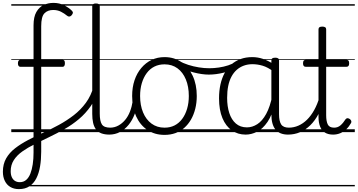

<svg xmlns="http://www.w3.org/2000/svg" viewBox="-78 -914 2474 1328"><path d="M53 394Q44 394 39.5 386.5Q35 379 36.5 370Q38 361 43.5 353.5Q49 346 59 346Q85 346 103 330.5Q121 315 132 287Q143 259 148.5 222Q154 185 154 142V-452H62Q55 -452 50.5 -458Q46 -464 46 -476Q46 -488 50.5 -494Q55 -500 61 -500H154V-739Q154 -797 173.5 -831Q193 -865 224 -879.5Q255 -894 292 -894Q333 -894 366.5 -877Q400 -860 421 -838Q428 -830 425.5 -822.5Q423 -815 416 -807Q409 -800 401 -799.5Q393 -799 385 -806Q367 -821 343.5 -833Q320 -845 290 -845Q252 -845 229.5 -822Q207 -799 207 -733V-500H356Q371 -500 371 -477Q371 -465 367 -458.5Q363 -452 356 -452H207V135Q207 190 199 237.5Q191 285 173 320Q155 355 125.5 374.5Q96 394 53 394ZM0 365H416V375H0ZM0 -20H416V0H0ZM0 -505H416V-500H0ZM0 -885H416V-875H0Z M52 394Q19 394 -6 379.5Q-31 365 -44.5 337.5Q-58 310 -58 274Q-58 221 -35.5 181.5Q-13 142 26.5 111.5Q66 81 115.5 55Q165 29 220.5 4Q276 -21 330 -50.5Q384 -80 432 -117Q480 -154 516 -203Q552 -252 570 -318Q572 -326 581 -325Q590 -324 598.5 -317Q607 -310 604 -301Q586 -232 550 -180.5Q514 -129 467.5 -90Q421 -51 368 -21Q315 9 262.5 34Q210 59 162 83Q114 107 76.5 133.5Q39 160 17.5 193.5Q-4 227 -4 270Q-4 295 4 312Q12 329 26 337.5Q40 346 58 346Q67 346 71 353.5Q75 361 74 370Q73 379 67 386.5Q61 394 52 394ZM416 365H429V375H416ZM416 -20H429V0H416ZM416 -505H429V-500H416ZM416 -885H429V-875H416Z M679 17Q646 17 622.5 8Q599 -1 585.5 -19.5Q572 -38 566 -64.5Q560 -91 560 -126V-871Q560 -881 566 -885.5Q572 -890 585 -890Q599 -890 605.5 -885.5Q612 -881 612 -871V-128Q612 -77 626.5 -54Q641 -31 685 -31Q694 -31 698.5 -23.5Q703 -16 702.5 -7Q702 2 696.5 9.5Q691 17 679 17ZM428 365H752V375H428ZM428 -20H752V0H428ZM428 -505H752V-500H428ZM428 -885H752V-875H428Z M677 17Q666 17 660.5 9.5Q655 2 655.5 -7Q656 -16 663 -23.5Q670 -31 683 -31Q714 -31 740.5 -45.5Q767 -60 787.5 -84.5Q808 -109 821 -142.5Q834 -176 840 -215Q841 -226 850 -229Q859 -232 867 -228Q875 -224 874 -213Q869 -165 853 -123.5Q837 -82 811.5 -50.5Q786 -19 752 -1Q718 17 677 17ZM752 365V375ZM752 -20V0ZM752 -505V-500ZM752 -885V-875Z M1060 19Q992 19 941.5 -15Q891 -49 863.5 -109.5Q836 -170 836 -250Q836 -310 852.5 -359Q869 -408 899.5 -444Q930 -480 970.5 -499.5Q1011 -519 1060 -519Q1126 -519 1176 -485Q1226 -451 1254.5 -390.5Q1283 -330 1283 -250Q1283 -203 1272.5 -161.5Q1262 -120 1243 -87Q1224 -54 1197 -30Q1170 -6 1135.5 6.5Q1101 19 1060 19ZM1060 -31Q1099 -31 1129.5 -46.5Q1160 -62 1182 -91.5Q1204 -121 1216 -161.5Q1228 -202 1228 -250Q1228 -315 1207.5 -364.5Q1187 -414 1149.5 -441.5Q1112 -469 1060 -469Q1021 -469 990 -453.5Q959 -438 937 -408.5Q915 -379 903 -339Q891 -299 891 -250Q891 -186 911.5 -136.5Q932 -87 970 -59Q1008 -31 1060 -31ZM752 365H1353V375H752ZM752 -20H1353V0H752ZM752 -505H1353V-500H752ZM752 -885H1353V-875H752Z M1366 -398Q1320 -398 1261.5 -413Q1203 -428 1144 -459Q1136 -464 1134.5 -471Q1133 -478 1135.5 -485Q1138 -492 1144 -495Q1150 -498 1158 -494Q1188 -477 1224 -465.5Q1260 -454 1297.5 -448Q1335 -442 1369 -442Q1402 -442 1436 -447Q1470 -452 1500.5 -462Q1531 -472 1551 -486Q1560 -492 1567.5 -486Q1575 -480 1576.5 -470Q1578 -460 1567 -453Q1523 -425 1469.5 -411.5Q1416 -398 1366 -398ZM1353 365V375ZM1353 -20V0ZM1353 -505V-500ZM1353 -885V-875Z M1621 17Q1567 17 1525.5 -12Q1484 -41 1460.5 -97Q1437 -153 1437 -234Q1437 -285 1446.5 -328.5Q1456 -372 1474.5 -407Q1493 -442 1521 -467Q1549 -492 1585.5 -505.5Q1622 -519 1667 -519Q1705 -519 1741.5 -506.5Q1778 -494 1814 -470V-419Q1774 -449 1738.5 -459.5Q1703 -470 1668 -470Q1636 -470 1608.5 -460Q1581 -450 1559.5 -431Q1538 -412 1523 -384Q1508 -356 1500.5 -319.5Q1493 -283 1493 -237Q1493 -178 1508 -132Q1523 -86 1553.5 -59.5Q1584 -33 1630 -33Q1667 -33 1701.5 -55Q1736 -77 1763 -126Q1790 -175 1806 -255L1825 -206Q1806 -120 1772.5 -71Q1739 -22 1699.5 -2.5Q1660 17 1621 17ZM1915 17Q1885 17 1863 8Q1841 -1 1827 -18.5Q1813 -36 1806 -62Q1799 -88 1799 -123V-496Q1799 -506 1805.5 -510.5Q1812 -515 1826 -515Q1839 -515 1845.5 -510.5Q1852 -506 1852 -496V-124Q1852 -77 1866.5 -54Q1881 -31 1921 -31Q1929 -31 1933.5 -23.5Q1938 -16 1937.5 -7Q1937 2 1932 9.5Q1927 17 1915 17ZM1353 365H1988V375H1353ZM1353 -20H1988V0H1353ZM1353 -505H1988V-500H1353ZM1353 -885H1988V-875H1353Z M1913 17Q1902 17 1896.5 9.5Q1891 2 1891.5 -7Q1892 -16 1899 -23.5Q1906 -31 1919 -31Q1954 -31 1986 -45Q2018 -59 2045.5 -86Q2073 -113 2095 -152.5Q2117 -192 2132 -243Q2135 -253 2144 -253Q2153 -253 2160 -246.5Q2167 -240 2164 -230Q2149 -171 2125 -125.5Q2101 -80 2068.5 -48Q2036 -16 1997 0.5Q1958 17 1913 17ZM1988 365V375ZM1988 -20V0ZM1988 -505V-500ZM1988 -885V-875Z M2226 17Q2192 17 2169.5 3Q2147 -11 2136 -38.5Q2125 -66 2125 -106V-452H2037Q2027 -452 2022.5 -458Q2018 -464 2018 -476Q2018 -489 2022.5 -494.5Q2027 -500 2037 -500H2125V-711Q2125 -721 2131.5 -725.5Q2138 -730 2151 -730Q2164 -730 2171 -725.5Q2178 -721 2178 -711V-500H2318Q2328 -500 2332.5 -494.5Q2337 -489 2337 -476Q2337 -464 2332.5 -458Q2328 -452 2318 -452H2178V-117Q2178 -76 2189 -53.5Q2200 -31 2233 -31Q2258 -31 2276.5 -46.5Q2295 -62 2312 -89Q2319 -97 2326 -96.5Q2333 -96 2341 -91Q2349 -85 2351.5 -77.5Q2354 -70 2350 -63Q2336 -38 2317 -20Q2298 -2 2275 7.5Q2252 17 2226 17ZM1988 365H2376V375H1988ZM1988 -20H2376V0H1988ZM1988 -505H2376V-500H1988ZM1988 -885H2376V-875H1988Z"/></svg>

Font: Playwrite GB J Guides
Style: Regular
Weight: 400
Designer: Veronika Burian, José Scaglione
Foundry: TypeTogether
Version: Version 1.003